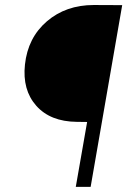

<svg xmlns="http://www.w3.org/2000/svg" viewBox="-20 -731 506 751"><path d="M276.4 0 320.8 -253.9 280.3 -254.4Q176.8 -255.4 121.8 -317.4Q66.9 -379.4 77.6 -478.5Q88.9 -583.5 163.3 -647.5Q237.8 -711.4 346.7 -711.4L458 -710.9L334.5 0Z"/></svg>

Font: Roboto Light
Style: Italic
Weight: 300
Italic angle: -12°
Designer: Google
Version: Version 2.134; 2016; ttfautohint (v1.6)